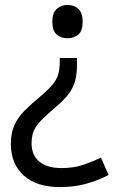

<svg xmlns="http://www.w3.org/2000/svg" viewBox="-20 -566 474 778"><path d="M292 -304Q292 -267 284.5 -239Q277 -211 259 -186.5Q241 -162 208 -134Q170 -102 148 -79.5Q126 -57 117 -36Q108 -15 108 15Q108 63 139.5 89Q171 115 229 115Q279 115 317 102Q355 89 389 73L420 143Q380 164 331.5 178Q283 192 223 192Q128 192 76 145Q24 98 24 17Q24 -28 38.5 -59.5Q53 -91 79.5 -117.5Q106 -144 142 -174Q176 -203 193 -223.5Q210 -244 216 -265Q222 -286 222 -314V-331H292ZM315 -478Q315 -441 297.5 -426Q280 -411 253 -411Q228 -411 210 -426Q192 -441 192 -478Q192 -514 210 -530Q228 -546 253 -546Q280 -546 297.5 -530Q315 -514 315 -478Z"/></svg>

Font: Noto Sans Kharoshthi
Style: Regular
Weight: 400
Designer: Monotype Design Team
Foundry: Monotype Imaging Inc.
Version: Version 2.004; ttfautohint (v1.8.4.7-5d5b)